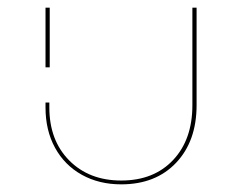

<svg xmlns="http://www.w3.org/2000/svg" viewBox="-20 -478 633 502"><path d="M99 -197V-210H109V-197Q109 -111 161 -58.5Q213 -6 297 -6Q382 -6 432.5 -59.5Q483 -113 483 -203V-458H494V-203Q494 -109 440.5 -52.5Q387 4 297 4Q239 4 194 -21Q149 -46 124 -91.5Q99 -137 99 -197ZM99 -458H110V-302H99Z"/></svg>

Font: Ysabeau SC Hairline
Style: Regular
Weight: 100
Designer: Christian Thalmann (Catharsis Fonts)
Version: Version 0.003